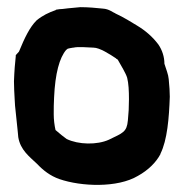

<svg xmlns="http://www.w3.org/2000/svg" viewBox="-20 -506 517 536"><path d="M19 -279C19 -263 20 -246 21 -228L22 -211L29 -144C30 -137 30 -131 31 -123C37 -87 62 -69 84 -48C100 -31 120 -15 146 -6C207 15 308 19 365 -15C394 -31 416 -53 428 -76V-77C447 -115 452 -177 454 -236C454 -249 453 -265 451 -285C450 -298 444 -312 439 -328C439 -347 433 -366 422 -382C406 -403 387 -420 362 -435C349 -443 323 -459 303 -468H302V-469C295 -471 285 -481 267 -482C249 -484 225 -486 205 -486H204C188 -484 177 -484 155 -481C150 -481 142 -480 137 -479H136V-478C116 -471 99 -463 82 -449C63 -430 49 -401 33 -362L24 -352V-349C22 -331 20 -308 19 -279ZM130 -187C130 -203 130 -218 131 -234C134 -301 146 -345 165 -367C165 -367 166 -367 169 -370C172 -371 178 -372 184 -373H185C198 -376 220 -374 241 -373C258 -373 286 -355 304 -343V-342H305C307 -341 308 -340 309 -339C318 -323 331 -302 335 -289C339 -273 340 -252 340 -229C340 -208 339 -189 337 -170C334 -137 323 -135 284 -116C251 -101 199 -102 166 -118C159 -123 145 -134 135 -143C132 -156 130 -172 130 -187Z"/></svg>

Font: Vapor
Style: Bd
Weight: 700
Foundry: Cannot Into Space Fonts
Version: Version 0.179